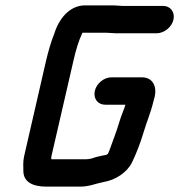

<svg xmlns="http://www.w3.org/2000/svg" viewBox="-20 -667 667 715"><path d="M587 -645H436C426 -645 413 -647 402 -647H297C239 -647 199 -597 182 -541C170 -512 160 -476 152 -443L70 -86C65 -65 67 -46 67 -29C68 11 102 28 153 28H278C313 28 334 17 365 11C409 4 453 -24 472 -63C487 -94 503 -135 514 -172C526 -213 541 -246 551 -288L556 -307C565 -346 548 -379 509 -379H395C367 -379 339 -356 333 -328C327 -300 344 -277 372 -277H447C445 -270 442 -261 439 -254C426 -223 418 -188 405 -155L394 -125C390 -112 386 -104 382 -94C379 -92 376 -91 375 -90L363 -88C353 -86 344 -84 337 -82C326 -78 314 -74 301 -74H171V-83L254 -443C262 -479 273 -516 287 -545H377C389 -545 401 -543 412 -543H563C591 -543 620 -566 626 -594C632 -622 615 -645 587 -645Z"/></svg>

Font: Electronic
Style: UltBlkIt
Weight: 500
Version: Version 1.011